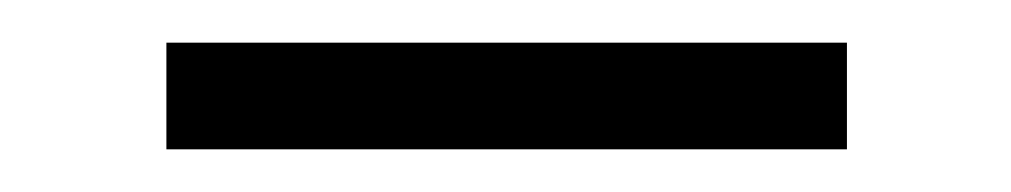

<svg xmlns="http://www.w3.org/2000/svg" viewBox="-20 -363 474 90"><path d="M377 -343V-293H58V-343Z"/></svg>

Font: Blinker Light
Style: Regular
Weight: 300
Designer: Juergen Huber
Foundry: supertype
Version: Version 1.017;hotconv 1.0.117;makeotfexe 2.5.65602